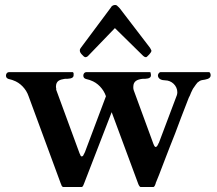

<svg xmlns="http://www.w3.org/2000/svg" viewBox="-20 -739 873 772"><path d="M606 -1V-3C607 -4 608 -8 611 -15C623.4 -43.9 630.8 -67.1 646 -105C656 -130 668 -163 684 -202C698 -241 717 -289 739 -346C742 -352 746 -359 748 -366C752 -374 755 -382 760 -388C765 -396 770 -402 774 -407C780 -412 786 -416 793 -417C806.9 -419 827 -421.4 827 -436C827 -440.9 825.4 -447.5 821 -449H625C621.1 -449 615 -441.9 615 -436C615 -421.8 629.6 -416 644 -416C669.8 -416 693 -394.6 693 -368C693 -363 692 -359 691 -356L619 -165C616.4 -162.4 616.9 -158.9 614 -156C614 -153.6 609.3 -148 606 -148C601.6 -148 598.7 -155.9 597 -160L517 -378C517 -379 517 -381 516 -384V-390C516 -413.2 532.2 -419.2 552 -422C566.9 -422 587 -421.7 587 -436C587 -437 587 -440 586 -444C586 -447 585 -449 583 -449H327C319.9 -449 315 -442.5 315 -435C315 -419 333.3 -421.3 344 -416C372.7 -406.4 396.4 -380.8 406 -352L321 -126C318.6 -123.6 319.1 -120.1 316 -117C316 -113.9 311.7 -110 309 -110C302.6 -110 302.9 -119.1 300 -122L206 -378V-384C205 -387 205 -389 205 -390C205 -414 220 -418.7 240 -422C254.6 -422 276 -421.9 276 -436V-444C275 -447 274 -449 272 -449H16C8.9 -449 4 -442.5 4 -435C4 -419 22.3 -421.3 33 -416C61.7 -406.4 85.4 -380.8 95 -352L224 -2C225 1 227 4 228 8C230 11 232 13 235 13H308C313.9 13 316.4 2.1 318 -1L429 -288L535 -2C536.2 1.5 540.5 13 546 13H596C601.9 13 604.4 2.1 606 -1ZM442 -626 556 -514C557 -513 559 -512 562 -510C564 -510 566 -509 567 -509C568 -509 570 -510 572 -512L580 -520C583.8 -523.8 589 -531.1 589 -535C588 -538 586 -542 583 -547L462 -705C459 -708 456 -712 453 -714C450 -718 446 -719 442 -719C436 -719 427.8 -714.5 426 -709L306 -548C302.5 -542.7 301 -542.3 301 -535C301 -530.1 305 -524 309 -520L317 -512C320 -510 322 -509 323 -509C324 -509 326 -510 328 -510C331 -511 333 -513 334 -514Z"/></svg>

Font: fbb
Style: Bold
Weight: 400
Designer: David J. Perry, Michael Sharpe
Version: Version 1.045